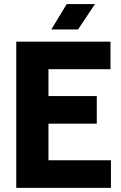

<svg xmlns="http://www.w3.org/2000/svg" viewBox="-20 -906 584 926"><path d="M58.4 0V-705H512.9V-572.1H142.6L213.7 -662V-42L142.6 -132.9H515.1V0ZM160.3 -309.7V-442.6H446.8V-309.7ZM301.8 -886.5H438.2L356.4 -764H227.6Z"/></svg>

Font: TikTok Sans Light
Style: Regular
Weight: 300
Version: Version 4.000